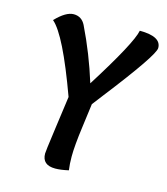

<svg xmlns="http://www.w3.org/2000/svg" viewBox="-103 -752 727 836"><g transform="rotate(15 260.5 -334.5)"><path d="M521 -620Q521 -587 341 -356Q317 -325 305 -309L291 -203Q279 -115 279 -66Q279 -32 283 -5Q248 3 223 3Q164 3 164 -49Q164 -55 167 -78.5Q170 -102 179.5 -171.5Q189 -241 199 -313Q106 -569 47 -619Q93 -667 128 -667Q164 -667 181 -633Q237 -518 275 -395Q413 -614 424 -672Q521 -672 521 -620Z"/></g></svg>

Font: Overlock
Style: Bold Italic
Weight: 700
Designer: Dario Muhafara
Foundry: Dario Manuel Muhafara
Version: Version 1.002